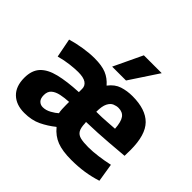

<svg xmlns="http://www.w3.org/2000/svg" viewBox="-186 -1002 1224 1224"><g transform="rotate(45 426.0 -389.5)"><path d="M178 10Q105 10 62.5 -31Q20 -72 20 -149Q20 -216 55 -253.5Q90 -291 159 -308Q228 -325 331 -330V-360Q331 -387 308.5 -402.5Q286 -418 237 -418Q209 -418 165.5 -413Q122 -408 75 -395L50 -523Q97 -537 150.5 -545.5Q204 -554 249 -554Q315 -554 355 -537.5Q395 -521 426 -485H427Q459 -527 501 -540.5Q543 -554 591 -554Q710 -554 767.5 -496Q825 -438 825 -302Q825 -291 824.5 -276Q824 -261 824 -249Q777 -245 691 -238Q605 -231 499 -228Q498 -228 498 -223.5Q498 -219 499 -217Q500 -177 512 -157Q524 -137 550.5 -130.5Q577 -124 621 -124Q661 -124 709.5 -130.5Q758 -137 803 -147L823 -23Q769 -6 716 2Q663 10 601 10Q522 10 473 -9Q424 -28 388 -72H386Q344 -38 294.5 -14Q245 10 178 10ZM498 -320Q550 -320 592.5 -323.5Q635 -327 659 -328Q655 -388 636.5 -413Q618 -438 581 -438Q563 -438 543.5 -430Q524 -422 511 -396.5Q498 -371 498 -320ZM236 -99Q264 -99 292 -114.5Q320 -130 336 -145Q333 -160 332 -176.5Q331 -193 331 -213Q331 -219 331 -227Q331 -235 331 -242Q292 -240 259 -233Q226 -226 206 -209Q186 -192 186 -159Q186 -128 200.5 -113.5Q215 -99 236 -99ZM366 -595 458 -789H619L491 -595Z"/></g></svg>

Font: Georama
Style: Bold
Weight: 700
Designer: Jean-Baptiste Levee
Foundry: Production Type
Version: Version 1.000